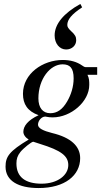

<svg xmlns="http://www.w3.org/2000/svg" viewBox="-20 -744 540 970"><path d="M325 90C325 141 271 184 190 184C110 184 63 152 63 82C63 59 68 43 83 24C97 6 139 -28 148 -28C159 -24 169 -21 182 -17C289 16 325 44 325 90ZM352 -348C352 -306 339 -265 319 -231C295 -190 268 -172 234 -172C196 -172 174 -200 174 -247C174 -346 234 -419 296 -419C333 -419 352 -401 352 -348ZM471 -366V-405H411C408 -405 403 -407 395 -413C368 -432 335 -441 297 -441C196 -441 96 -372 96 -270C96 -218 119 -182 175 -162C121 -137 98 -107 98 -78C98 -65 107 -50 125 -39C27 20 8 47 8 98C8 170 73 206 175 206C308 206 385 142 385 55C385 -5 339 -49 243 -72C199 -83 172 -96 172 -114C172 -135 191 -155 208 -155C210 -155 212 -155 215 -154C224 -152 235 -151 246 -151C339 -151 431 -231 431 -315C431 -332 431 -348 422 -366ZM386 -724C301 -677 256 -622 256 -565C256 -524 281 -494 314 -494C343 -494 365 -514 365 -541C365 -558 359 -569 340 -586C325 -600 320 -608 320 -618C320 -645 342 -672 395 -707Z"/></svg>

Font: XITS
Style: Italic
Weight: 400
Italic angle: -16.33°
Designer: MicroPress Inc., with final additions and corrections provided by Coen Hoffman, Elsevier (retired)
Version: Version 1.302